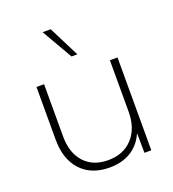

<svg xmlns="http://www.w3.org/2000/svg" viewBox="-135 -836 857 949"><g transform="rotate(-20 293.5 -361.0)"><path d="M502 0H465.8L464.8 -104Q440.9 -48.8 394 -19.5Q347.2 9.8 280.8 9.8Q184.6 9.8 130.1 -49.1Q75.7 -107.9 75.7 -212.4V-488.3H115.7V-214.4Q115.7 -127 161.1 -76.9Q206.5 -26.9 286.1 -26.9Q366.7 -26.9 414.3 -78.6Q461.9 -130.4 461.9 -217.3V-488.3H502ZM320.8 -570.8H290L196.8 -732.4H239.3Z"/></g></svg>

Font: Kumbh Sans ExtraLight
Style: Regular
Weight: 250
Version: Version 1.005